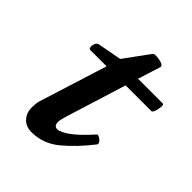

<svg xmlns="http://www.w3.org/2000/svg" viewBox="-154 -596 699 699"><g transform="rotate(45 195.5 -246.0)"><path d="M122 13Q93 13 76 -5.5Q59 -24 59 -52Q59 -61 60 -69.5Q61 -78 63 -86L146 -350H62Q56 -350 55 -358.5Q54 -367 58 -376.5Q62 -386 71 -387L162 -404L233 -501Q236 -505 249 -504.5Q262 -504 274.5 -500Q287 -496 287 -488L259 -399H386Q392 -399 391 -386.5Q390 -374 386 -362Q382 -350 376 -350H244L171 -115Q168 -104 166 -96Q164 -88 164 -82Q164 -61 181 -61Q197 -61 226 -82Q255 -103 296 -149Q299 -153 307 -149Q315 -145 320.5 -138Q326 -131 323 -125Q278 -67 230 -27Q182 13 122 13Z"/></g></svg>

Font: Junicode SmExp
Style: Bold Italic
Weight: 700
Width: 6
Italic angle: -11°
Designer: Peter S. Baker
Version: Version 2.205; ttfautohint (v1.8.4)